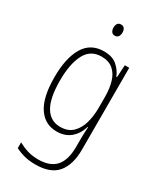

<svg xmlns="http://www.w3.org/2000/svg" viewBox="-237 -808 952 1131"><g transform="rotate(30 239.0 -242.5)"><path d="M227 -539Q284 -539 316 -511.5Q348 -484 364 -445H368L373 -529H403V27Q403 130 357 185.5Q311 241 208 241Q167 241 133.5 232.5Q100 224 71 209V170Q102 187 135 197Q168 207 208 207Q288 207 326.5 163.5Q365 120 365 30V-10Q365 -33 365.5 -55Q366 -77 368 -105H365Q350 -53 313 -21.5Q276 10 219 10Q139 10 94 -57.5Q49 -125 49 -261Q49 -392 93 -465.5Q137 -539 227 -539ZM230 -505Q155 -505 121 -439Q87 -373 87 -261Q87 -141 122 -82.5Q157 -24 224 -24Q277 -24 308 -54.5Q339 -85 352 -132.5Q365 -180 365 -232V-308Q365 -365 352 -409.5Q339 -454 309 -479.5Q279 -505 230 -505ZM234 -726Q251 -726 258 -715Q265 -704 265 -689Q265 -671 257 -660.5Q249 -650 234 -650Q219 -650 211.5 -661Q204 -672 204 -688Q204 -704 211 -715Q218 -726 234 -726Z"/></g></svg>

Font: Noto Sans Gujarati UI Condensed ExtraLight
Style: Regular
Weight: 200
Width: 3
Designer: Jelle Bosma - Monotype Design Team, Universal Thirst
Foundry: Monotype Imaging Inc.
Version: Version 2.106; ttfautohint (v1.8.4.7-5d5b)